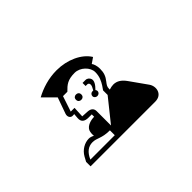

<svg xmlns="http://www.w3.org/2000/svg" viewBox="-84 -997 1369 1369"><g transform="rotate(-45 600.0 -313.0)"><path d="M349 -97C395 -97 413 -69 497 -69V-20H251C274 -73 307 -97 349 -97ZM664 -259 527 -88V-233C527 -256 513 -274 480 -276L428 -279L432 -361H394L433 -478H477C513 -515 539 -537 609 -537C664 -537 717 -486 717 -436C717 -392 701 -361 684 -334L664 -305ZM507 -367C523 -367 534 -377 534 -394C534 -411 523 -421 507 -421C491 -421 480 -411 480 -394C480 -377 491 -367 507 -367ZM870 15C944 15 956 -58 926 -100L836 -227C810 -264 781 -283 745 -283C732 -283 717 -280 702 -275V-282C702 -305 710 -314 725 -334C748 -363 758 -388 758 -430C758 -458 749 -484 740 -495L782 -524C738 -596 637 -641 531 -641C449 -641 375 -617 314 -584L400 -498L357 -377C348 -352 361 -328 386 -330L399 -331L396 -295C392 -254 419 -241 452 -241H486V-217C455 -217 409 -206 394 -173C388 -158 387 -136 389 -122C377 -129 362 -134 349 -134C306 -134 261 -108 237 -65L218 -30V15ZM633 -329C633 -337 630 -341 627 -345C653 -371 671 -398 663 -420C659 -432 646 -446 628 -446H598V-415H615C622 -415 631 -409 631 -398C631 -384 626 -376 614 -354H606C592 -354 581 -343 581 -329C581 -315 593 -305 607 -305C621 -305 633 -315 633 -329Z"/></g></svg>

Font: CryptoKit 1.4
Style: Regular
Weight: 400
Monospace: yes
Designer: Oceane Juvin
Foundry: http://www.head-geneve.ch
Version: Version 1.000